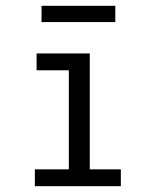

<svg xmlns="http://www.w3.org/2000/svg" viewBox="-20 -641 540 661"><path d="M100 0V-58H217V-399H106V-457H289V-58H396V0ZM123 -565V-621H377V-565Z"/></svg>

Font: Inconsolata Nerd Font Mono
Style: Regular
Weight: 400
Monospace: yes
Designer: Raph Levien, Cyreal, Brenton Simpson
Foundry: Raph Levien, Cyreal, Google
Version: Version 3.000; ttfautohint (v1.8.3);Nerd Fonts 3.0.2